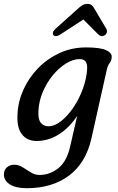

<svg xmlns="http://www.w3.org/2000/svg" viewBox="-63 -714 605 986"><path d="M406.5 -3Q378 123 291.2 187.8Q204.5 252.5 74.5 252.5Q18.5 252.5 -12.2 233Q-43 213.5 -43 182Q-43 160 -28.2 146Q-13.5 132 10.5 132Q33 132 53.8 145.2Q74.5 158.5 95.5 171.5Q116.5 184.5 140.5 184.5Q193 184.5 236.8 149.5Q280.5 114.5 297.5 37L333.5 -119Q293 -58 239.2 -24Q185.5 10 125 10Q76 10 49.2 -24.8Q22.5 -59.5 27 -129Q30 -193.5 57.8 -254.5Q85.5 -315.5 133 -364.2Q180.5 -413 243.2 -441.8Q306 -470.5 379 -470.5Q452.5 -470.5 483.2 -455.8Q514 -441 510.5 -418Q508.5 -400 499.8 -389.8Q491 -379.5 485.5 -356.5ZM134.5 -146Q131.5 -103 146 -84.2Q160.5 -65.5 185.5 -65.5Q217.5 -65.5 251.5 -92.5Q285.5 -119.5 314.8 -163.2Q344 -207 363 -259.2Q382 -311.5 384.5 -361.5Q387 -410.5 346.5 -410.5Q312 -410.5 275.8 -388Q239.5 -365.5 208.2 -327.5Q177 -289.5 157 -242.5Q137 -195.5 134.5 -146ZM247 -537Q223 -521.5 211 -534Q207 -538.5 209 -547.2Q211 -556 222 -566L334 -666.5Q348 -680 360 -687Q372 -694 386.5 -694Q400.5 -694 408.5 -687Q416.5 -680 423.5 -666.5L483 -566Q488 -556 485.5 -547.2Q483 -538.5 476.5 -534Q458 -521.5 442 -537L365 -614Z"/></svg>

Font: Fraunces 9pt S100
Style: Italic
Weight: 400
Italic angle: -16°
Version: Version 1.000; ttfautohint (v1.8.3)